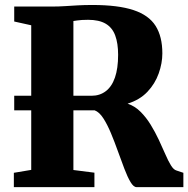

<svg xmlns="http://www.w3.org/2000/svg" viewBox="-20 -770 774 790"><path d="M37 0V-59L108.5 -71V-666L38.5 -681.5V-743H190.5Q222 -743 248 -744.8Q274 -746.5 300.5 -748Q327 -749.5 360 -749.5Q466 -749.5 529.2 -728.5Q592.5 -707.5 620.2 -663.5Q648 -619.5 648 -550.5Q648 -510 633 -467.8Q618 -425.5 586.5 -392.2Q555 -359 505 -343.5Q535 -333.5 558.2 -310.2Q581.5 -287 600 -256.8Q618.5 -226.5 633.2 -195.2Q648 -164 660 -136Q672 -108 683.2 -89.8Q694.5 -71.5 706 -68.5L734.5 -59V0H542Q529.5 0 517 -21Q504.5 -42 491.8 -75.5Q479 -109 465.2 -147.5Q451.5 -186 436.5 -222Q421.5 -258 405 -283.5Q388.5 -309 369.5 -316H38.5V-376H357Q390.5 -376 415.2 -394.8Q440 -413.5 453 -451Q466 -488.5 466 -544.5Q466 -592 454 -624.2Q442 -656.5 414.8 -672.5Q387.5 -688.5 342.5 -688.5Q328 -688.5 317 -687.8Q306 -687 297.5 -685.8Q289 -684.5 282 -683.5V-70.5L368.5 -59.5V0Z"/></svg>

Font: Merriweather 36pt Black
Style: Regular
Weight: 900
Version: Version 2.100